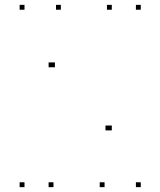

<svg xmlns="http://www.w3.org/2000/svg" viewBox="-20 -760 660 790"><path d="M559.2 10V-10H539.2V10ZM559.2 -720V-740H539.2V-720ZM440 -720V-740H420V-720ZM440 -223.5V-243.5H420V-223.5ZM434 -223.5V-243.5H414V-223.5ZM230.4 -720V-740H210.4V-720ZM80.8 -720V-740H60.8V-720ZM80.8 10V-10H60.8V10ZM200 10V-10H180V10ZM200 -483.2V-503.2H180V-483.2ZM206 -483.2V-503.2H186V-483.2ZM410.3 10V-10H390.3V10Z"/></svg>

Font: Monaspace Neon Dots Var
Style: Regular
Weight: 400
Designer: Riley Cran and the Lettermatic Team
Version: Version 1.100 (Monaspace Neon Dots)